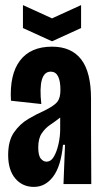

<svg xmlns="http://www.w3.org/2000/svg" viewBox="-20 -722 400 753"><path d="M113 11Q68 11 40 -22Q12 -55 12 -114Q12 -170 35 -203Q58 -236 91 -255.5Q124 -275 154 -288Q194 -308 205.5 -323.5Q217 -339 217 -369Q217 -441 179 -441Q128 -441 142 -314L23 -327Q17 -430 58.5 -484.5Q100 -539 184 -539Q260 -539 298.5 -489Q337 -439 337 -335V-212Q337 -159 337.5 -106Q338 -53 338 0H229Q231 -39 232 -77.5Q233 -116 235 -154H227Q219 -70 188.5 -29.5Q158 11 113 11ZM162 -88Q180 -88 191.5 -108Q203 -128 209.5 -157.5Q216 -187 216 -214V-261Q197 -246 177.5 -233Q158 -220 144 -199.5Q130 -179 130 -144Q130 -112 140 -100Q150 -88 162 -88ZM70 -702 184 -650 298 -702V-612L184 -560L70 -612Z"/></svg>

Font: Bricolage Grotesque 96pt Condensed SemiBold
Style: Regular
Weight: 600
Width: 3
Designer: Mathieu Triay
Foundry: Atelier Triay
Version: Version 1.001; ttfautohint (v1.8.4.7-5d5b);gftools[0.9.33.de